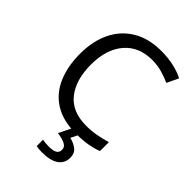

<svg xmlns="http://www.w3.org/2000/svg" viewBox="-277 -835 1185 1185"><g transform="rotate(45 316.0 -242.0)"><path d="M403 -645Q288 -645 222 -568Q156 -491 156 -357Q156 -224 217.5 -146.5Q279 -69 402 -69Q449 -69 491 -77Q533 -85 573 -97V-19Q533 -4 490.5 3Q448 10 389 10Q280 10 207 -35Q134 -80 97.5 -163Q61 -246 61 -358Q61 -466 100.5 -548.5Q140 -631 217 -677.5Q294 -724 404 -724Q517 -724 601 -682L565 -606Q532 -621 491.5 -633Q451 -645 403 -645ZM473 139Q473 187 436 213.5Q399 240 325 240Q293 240 275 235V180Q284 182 299 183.5Q314 185 328 185Q364 185 383 175.5Q402 166 402 141Q402 115 375.5 103Q349 91 311 86L354 0H412L386 53Q422 61 447.5 81Q473 101 473 139Z"/></g></svg>

Font: Noto Sans Nabataean
Style: Regular
Weight: 400
Designer: Monotype Design Team
Foundry: Monotype Imaging Inc.
Version: Version 2.001; ttfautohint (v1.8.4.7-5d5b)